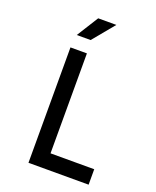

<svg xmlns="http://www.w3.org/2000/svg" viewBox="-184 -1145 1018 1251"><g transform="rotate(20 325.0 -520.0)"><path d="M170 0V-800H284V-107H587V0ZM181 -890 275 -1040H401L277 -890Z"/></g></svg>

Font: Martian Mono SemiCondensed
Style: Regular
Weight: 400
Width: 4
Designer: Roman Shamin
Foundry: Evil Martians
Version: Version 1.000